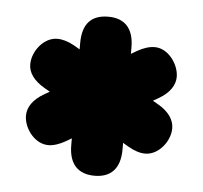

<svg xmlns="http://www.w3.org/2000/svg" viewBox="-37 -848 483 457"><g transform="rotate(5 204.0 -619.0)"><path d="M88.5 -492C100.5 -492 114.5 -496.5 129.5 -505L143 -513V-497C143 -450.5 166 -429 204.5 -429C242.5 -429 265.5 -450.5 265.5 -497V-513L279 -505C294.5 -496 308 -492 320 -492C352 -492 379 -526.5 379 -557.5C379 -577.5 366.5 -596.5 340.5 -611.5L327.5 -619L340.5 -626.5C366.5 -641.5 379 -660.5 379 -680.5C379 -710 353.5 -746.5 321 -746.5C308.5 -746.5 295 -742.5 279 -733.5L265.5 -725.5V-741C265.5 -787.5 242.5 -809 204.5 -809C164.5 -809 143 -787.5 143 -741V-725.5L129.5 -733.5C114.5 -742 100.5 -746 88 -746C56 -746 29 -711.5 29 -680C29 -660 41.5 -642 68 -626.5L81 -619L68 -611.5C42 -596.5 29.5 -577.5 29.5 -557.5C29.5 -527.5 55.5 -492 88.5 -492Z"/></g></svg>

Font: RTM Light Light
Style: Regular
Weight: 300
Designer: after Tyler Finck
Foundry: An Endless Supply
Version: Version 1.000;Glyphs 3.2.1 (3258)